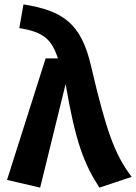

<svg xmlns="http://www.w3.org/2000/svg" viewBox="-20 -838 620 875"><path d="M87 -818 68 -710C179 -692 215 -659 244 -572H188L12 -18L163 17L279 -455C324 -192 362 -93 433 17L580 -32C503 -134 465 -237 395 -537C350 -731 268 -789 87 -818Z"/></svg>

Font: Glow Sans SC Normal
Style: Bold
Weight: 700
Designer: Ryoko NISHIZUKA (kana, bopomofo & ideographs); Paul D. Hunt (Latin, Greek & Cyrillic); Sandoll Communications, Soo-young
Version: Version 0.93